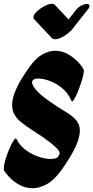

<svg xmlns="http://www.w3.org/2000/svg" viewBox="-25 -982 494 1017"><path d="M62 -246Q80 -210 112.5 -186.5Q145 -163 180.5 -151.5Q216 -140 243 -140Q275 -140 282 -152Q291 -163 291 -170Q291 -179 279.5 -192.5Q268 -206 238 -229.5Q208 -253 150 -290Q119 -310 94 -329Q69 -348 54 -371Q39 -394 39 -426Q39 -461 60 -509Q81 -557 130 -626Q165 -675 199.5 -694Q234 -713 266 -713Q305 -713 337 -694Q369 -675 390.5 -651.5Q412 -628 418 -613Q421 -607 416.5 -586Q412 -565 403 -538.5Q394 -512 384 -488.5Q374 -465 365.5 -452.5Q357 -440 354 -447Q335 -491 302 -517Q269 -543 235.5 -554.5Q202 -566 179 -566Q156 -566 150 -558Q149 -557 147 -554Q145 -551 145 -545Q145 -537 154.5 -521Q164 -505 191.5 -480.5Q219 -456 274 -420Q306 -400 334 -382.5Q362 -365 380 -343.5Q398 -322 398 -289Q398 -256 376.5 -207.5Q355 -159 304 -86Q264 -29 224 -7Q184 15 148 15Q111 15 79.5 -2Q48 -19 26.5 -41.5Q5 -64 -4 -80Q-5 -83 -5 -90Q-5 -107 3.5 -135.5Q12 -164 24 -192.5Q36 -221 47 -237.5Q58 -254 62 -246ZM265 -957 338 -879 379 -931Q390 -945 406.5 -953Q423 -961 434 -961Q449 -961 449 -951Q449 -942 441 -933L356 -825Q351 -818 343 -813Q327 -797 304.5 -785.5Q282 -774 266 -774Q258 -774 251 -779L155 -881Q152 -886 152 -891Q152 -904 169.5 -920.5Q187 -937 210.5 -949.5Q234 -962 250 -962Q258 -962 265 -957Z"/></svg>

Font: Ga Maamli
Style: Regular
Weight: 400
Designer: Afotey Clement Nii Odai, Ama Asantewa Diaka, David Abbey-Thompson
Foundry: Sorkin Type Co.
Version: Version 1.000; ttfautohint (v1.8.4.7-5d5b)